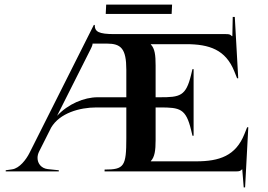

<svg xmlns="http://www.w3.org/2000/svg" viewBox="-20 -749 1172 839"><path d="M442 -688H730L732 -729H444ZM5 0H237V-5L189 -10C160.6 -13.2 144 -34.3 144 -59C144 -68.1 146.3 -77.6 151 -87L203.5 -191.4C240.8 -254.5 327.2 -279.5 401 -279.5H532V-145C532 -22 522.5 -8 437 -8V0H1011C1027 0 1030.6 -2 1037.6 -9H1038.6L1045 70H1051L1065 -193H1060L1048 -163C1010.1 -68.2 939.1 -44 837 -44H639V-45C656 -63 660 -91.5 660 -137V-279.5H679C766.2 -279.5 792.5 -274.6 815 -181L821 -156H826V-447H821L815 -422C792.5 -328.4 766.2 -324 679 -324H660V-463C660 -508.5 656.5 -536.9 639.1 -554.6L639 -556H793C895.1 -556 966.1 -531.8 1004 -437L1016 -407H1021L1006 -675H997L995.3 -591.1H993.3C986.3 -598.1 983 -600 967 -600H480C409.9 -600 394 -610.8 394 -640H390L109 -81C94.6 -52.1 65.4 -13.6 33 -9L5 -5ZM229.4 -242.8 376 -534C384.5 -550.9 384.5 -555.5 384.5 -558.5H447C508.8 -558.5 532 -536.7 532 -444V-324H407C347.2 -324 277.3 -294.4 229.4 -242.8Z"/></svg>

Font: Prida01
Style: Black
Weight: 900
Designer: gluk
Foundry: gluk
Version: Version 00.072